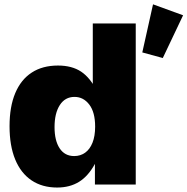

<svg xmlns="http://www.w3.org/2000/svg" viewBox="-20 -839 852 873"><path d="M239.7 13.7Q171.9 13.7 123.3 -19Q74.7 -51.8 49.1 -114Q23.4 -176.3 23.4 -265.1Q23.4 -354 49.3 -415.5Q75.2 -477.1 124.3 -509Q173.3 -541 243.7 -541Q307.1 -541 348.9 -513.2Q390.6 -485.4 420.9 -424.3L401.9 -425.8V-732.4H597.2V0H411.6V-103L412.6 -95.7Q382.3 -39.1 340.1 -12.7Q297.9 13.7 239.7 13.7ZM317.4 -129.4Q345.7 -129.4 367.2 -144.8Q388.7 -160.2 400.6 -190.2Q412.6 -220.2 412.6 -263.2Q412.6 -328.6 386 -363.5Q359.4 -398.4 318.8 -398.4Q275.9 -398.4 252 -361.3Q228 -324.2 228 -261.2Q228 -199.7 251.2 -164.6Q274.4 -129.4 317.4 -129.4ZM720.2 -575.2 627 -600.6 675.8 -819.3 812.5 -769.5Z"/></svg>

Font: Schibsted Grotesk Black
Style: Regular
Weight: 900
Designer: Bakken & Baeck AS, Henrik Kongsvoll
Foundry: Schibsted ASA
Version: Version 1.100;gftools[0.9.25]